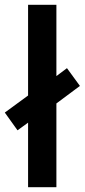

<svg xmlns="http://www.w3.org/2000/svg" viewBox="-40 -780 353 800"><path d="M77 0V-269L33 -237L-20 -311L77 -382V-760H195V-463L239 -496L293 -422L195 -349V0Z"/></svg>

Font: Avrile Sans Condensed SemiBold
Style: Regular
Weight: 600
Width: 3
Designer: Monotype Design Team
Foundry: Monotype Imaging Inc.
Version: Version 2.001;September 10, 2019;FontCreator 11.5.0.2425 64-